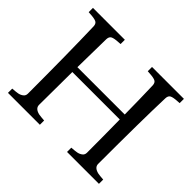

<svg xmlns="http://www.w3.org/2000/svg" viewBox="-165 -958 1179 1179"><g transform="rotate(45 424.5 -369.0)"><path d="M218 -370 216 -83Q216 -52 258 -42Q275 -39 306 -37V0H29V-37Q59 -39 75.5 -42Q92 -45 105.5 -55Q119 -65 119 -83Q119 -429 112 -661Q111 -683 96.5 -690.5Q82 -698 43 -700L29 -701V-738H306V-701L292 -700Q253 -698 238.5 -690.5Q224 -683 223 -661Q220 -484 219 -413H630Q629 -534 625 -661Q624 -683 609.5 -690.5Q595 -698 556 -700L542 -701V-738H819V-701L805 -700Q766 -698 751.5 -690.5Q737 -683 736 -661Q729 -461 729 -83Q729 -52 772 -42Q788 -39 819 -37V0H542V-37Q572 -39 588.5 -42Q605 -45 618.5 -55Q632 -65 632 -83Q632 -221 630 -370Z"/></g></svg>

Font: Prociono
Style: Regular
Weight: 400
Designer: Barry Schwartz
Foundry: The Crud Factory
Version: Version 2.301